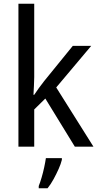

<svg xmlns="http://www.w3.org/2000/svg" viewBox="-20 -780 525 1021"><path d="M162 -370Q162 -350 160.5 -324Q159 -298 158 -276H162Q171 -290 187 -312Q203 -334 215 -349L367 -536H465L279 -315L477 0H378L221 -256L162 -198V0H78V-760H162ZM309 70Q304 91 292 118Q280 145 265 172.5Q250 200 233 221H186V209Q193 192 201 165Q209 138 215 110Q221 82 224 61H309Z"/></svg>

Font: Noto Sans Telugu SemiCondensed
Style: Regular
Weight: 400
Width: 4
Designer: Jelle Bosma - Monotype Design Team
Foundry: Monotype Imaging Inc.
Version: Version 2.005; ttfautohint (v1.8.4.7-5d5b)